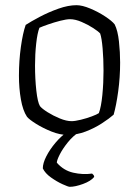

<svg xmlns="http://www.w3.org/2000/svg" viewBox="-20 -520 536 740"><path d="M240 0Q211 0 178.5 -13Q146 -26 119.5 -42.5Q93 -59 84 -70Q68 -94 60.5 -137Q53 -180 53 -228Q53 -286 60.5 -339.5Q68 -393 79 -424Q99 -437 133 -455Q167 -473 205 -486.5Q243 -500 275 -500Q297 -500 328 -487Q359 -474 385.5 -456.5Q412 -439 422 -426Q434 -402 438.5 -360Q443 -318 443 -279Q443 -222 435.5 -167.5Q428 -113 418 -78Q401 -63 372.5 -44.5Q344 -26 310 -13Q276 0 240 0ZM256 -53Q269 -53 291.5 -58.5Q314 -64 334 -71.5Q354 -79 361 -84Q370 -108 374.5 -154Q379 -200 379 -247Q379 -293 375.5 -333.5Q372 -374 366 -391Q359 -399 339 -412Q319 -425 294.5 -435.5Q270 -446 250 -446Q236 -446 212.5 -440Q189 -434 166 -426Q143 -418 132 -413Q124 -393 119.5 -352Q115 -311 115 -268Q115 -216 120 -171Q125 -126 134 -111Q142 -101 163.5 -87.5Q185 -74 210.5 -63.5Q236 -53 256 -53ZM249 200Q243 200 221 190Q199 180 176.5 164Q154 148 145 129Q145 109 158.5 82.5Q172 56 194 30Q216 4 242 -14H289Q262 3 241.5 28.5Q221 54 210 76Q199 98 199 107Q225 137 262 145.5Q299 154 335 149Q337 151 340 154Q343 157 343 162Q330 178 300 189Q270 200 249 200Z"/></svg>

Font: Texturina 72pt ExtraLight
Style: Regular
Weight: 200
Designer: Guillermo Torres Carreño
Foundry: Omnibus-Type
Version: Version 1.002; ttfautohint (v1.8.3)